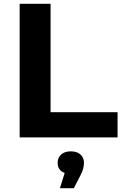

<svg xmlns="http://www.w3.org/2000/svg" viewBox="-20 -720 644 1006"><path d="M83 -700H245V-132H596V0H83ZM420 133Q420 164 402 198L367 266H294L319 186Q301 180 291.5 166.5Q282 153 282 133Q282 106 300.5 89.5Q319 73 351 73Q383 73 401.5 89.5Q420 106 420 133Z"/></svg>

Font: Montserrat Alternates
Style: Bold
Weight: 700
Designer: Julieta Ulanovsky
Foundry: Julieta Ulanovsky
Version: Version 7.200